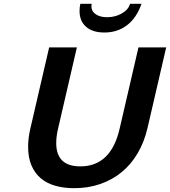

<svg xmlns="http://www.w3.org/2000/svg" viewBox="-20 -970 889 1004"><path d="M127 -203Q127 -248 139 -299L237 -722H382L284 -299Q279 -278 276.5 -259Q274 -240 274 -222Q274 -100 400 -100Q561 -100 606 -299L704 -722H849L751 -299Q734 -227 700 -169Q666 -111 617 -70.5Q568 -30 505 -8Q442 14 368 14Q314 14 269.5 1.5Q225 -11 193.5 -37.5Q162 -64 144.5 -105Q127 -146 127 -203ZM460 -950Q458 -946 458 -936Q458 -911 480.5 -895.5Q503 -880 540 -880Q583 -880 617.5 -900Q652 -920 660 -950H720Q694 -876 644 -838Q594 -800 526 -800Q464 -800 430 -830Q396 -860 396 -912Q396 -923 397 -932Q398 -941 400 -950Z"/></svg>

Font: Perun
Style: Bold Italic
Weight: 700
Italic angle: -12°
Foundry: Copyright (c) Stefan Peev, Context Ltd, 2016
Version: Version 1.027